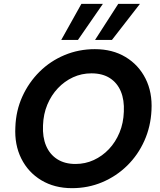

<svg xmlns="http://www.w3.org/2000/svg" viewBox="-20 -968 834 1000"><path d="M355 12Q264 12 195.5 -29Q127 -70 91 -142Q55 -214 60 -306Q63 -392 96.5 -465.5Q130 -539 186 -594.5Q242 -650 316 -681Q390 -712 474 -712Q566 -712 634 -671Q702 -630 738 -558.5Q774 -487 769 -394Q765 -309 732 -235Q699 -161 642.5 -105.5Q586 -50 512.5 -19Q439 12 355 12ZM373 -114Q424 -114 468.5 -134.5Q513 -155 547.5 -191.5Q582 -228 602.5 -277.5Q623 -327 625 -386Q628 -447 609.5 -491.5Q591 -536 552.5 -561Q514 -586 456 -586Q405 -586 360.5 -565.5Q316 -545 281.5 -508.5Q247 -472 226.5 -423Q206 -374 204 -315Q201 -254 220 -209Q239 -164 278 -139Q317 -114 373 -114ZM475 -760 596 -948H709L563 -760ZM299 -760 404 -948H516L386 -760Z"/></svg>

Font: DM Sans ExtraBold
Style: Italic
Weight: 800
Italic angle: -10°
Designer: Colophon Foundry, Jonny Pinhorn
Foundry: Colophon Foundry
Version: Version 4.004;gftools[0.9.30]